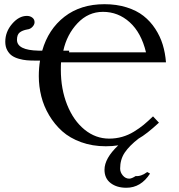

<svg xmlns="http://www.w3.org/2000/svg" viewBox="-20 -678 847 906"><path d="M465.8 -622.1Q396.5 -622.1 345.9 -568.6Q295.4 -515.1 278.8 -439H306.2V-431.2H668.9Q646.5 -523.9 592 -573Q537.6 -622.1 465.8 -622.1ZM674.8 133.8 688 141.1Q645 208 576.2 208Q530.8 208 502 185.8Q473.1 163.6 473.1 123Q473.1 69.3 538.1 7.8Q510.7 12.2 479 12.2Q416 12.2 362.8 -7.1Q309.6 -26.4 273.4 -58.8Q237.3 -91.3 211.9 -134Q186.5 -176.8 174.8 -223.6Q163.1 -270.5 163.1 -318.8Q163.1 -357.4 168.9 -392.1H145Q123.5 -392.1 106.2 -393.6Q88.9 -395 69.1 -400.6Q49.3 -406.2 36.1 -415.5Q22.9 -424.8 13.9 -441.4Q4.9 -458 4.9 -481Q4.9 -527.8 37.1 -565.4Q69.3 -603 106.9 -603Q121.6 -603 132.3 -595Q143.1 -586.9 143.1 -573.2Q143.1 -562 133.1 -551.3Q123 -540.5 108.9 -539.1Q85 -534.7 72.5 -524.4Q60.1 -514.2 60.1 -490.2Q60.1 -440.9 162.1 -439H179.2Q208 -540 284.2 -599.1Q360.4 -658.2 473.1 -658.2Q530.3 -658.2 577.6 -643.3Q625 -628.4 657.2 -603Q689.5 -577.6 712.6 -542.2Q735.8 -506.8 747.8 -467.5Q759.8 -428.2 763.2 -383.8H268.1Q267.1 -374 267.1 -349.1Q267.1 -257.8 296.9 -183.3Q326.7 -108.9 378.9 -66.4Q431.2 -23.9 495.1 -23.9Q526.9 -23.9 556.2 -32.2Q585.4 -40.5 611.8 -56.6Q638.2 -72.8 658 -89.1Q677.7 -105.5 702.1 -128.9L730 -99.1Q671.4 -44.9 633.8 -23.9Q590.8 9.3 568.8 41.7Q546.9 74.2 546.9 117.2Q546.9 135.3 559.6 150.1Q572.3 165 589.8 165Q601.1 165 620.1 152.8Q645.5 155.3 674.8 133.8Z"/></svg>

Font: Common Serif Medium
Style: Regular
Weight: 500
Designer: Philipp H. Poll, Khaled Hosny
Foundry: Stefan Peev, Context Ltd.
Version: Version 1.026